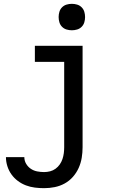

<svg xmlns="http://www.w3.org/2000/svg" viewBox="-20 -759 640 1002"><path d="M210 223Q186 223 162 220Q138 217 115.5 208.5Q93 200 73.5 185.5Q54 171 40 151.5Q26 132 18.5 108.5Q11 85 11 61H107Q107 80 116.5 96Q126 112 141 122Q156 132 174 135.5Q192 139 210 139Q226 139 241.5 135Q257 131 270 121.5Q283 112 292 99Q301 86 306 71Q311 56 313 40.5Q315 25 315 9V-436H162V-520H411V9Q411 37 406.5 64.5Q402 92 390.5 117.5Q379 143 360.5 164Q342 185 317.5 198.5Q293 212 265.5 217.5Q238 223 210 223ZM355 -601Q341 -601 327.5 -605Q314 -609 304 -619Q294 -629 290 -642.5Q286 -656 286 -670Q286 -684 290 -697.5Q294 -711 304 -721Q314 -731 327.5 -735Q341 -739 355 -739Q369 -739 382.5 -735Q396 -731 406 -721Q416 -711 420 -697.5Q424 -684 424 -670Q424 -656 420 -642.5Q416 -629 406 -619Q396 -609 382.5 -605Q369 -601 355 -601Z"/></svg>

Font: Iosevka HT Medium Extended
Style: Regular
Weight: 500
Width: 7
Monospace: yes
Designer: Belleve Invis
Foundry: Belleve Invis
Version: Version 32.3.0; ttfautohint (v1.8.4)